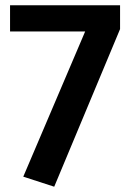

<svg xmlns="http://www.w3.org/2000/svg" viewBox="-20 -693 497 726"><path d="M434 -583 185 13 68 -25 302 -574H18V-673H434Z"/></svg>

Font: Fira Sans Medium
Style: Regular
Weight: 500
Designer: bBox Type GmbH & Carrois Corporate GbR & Edenspiekermann AG
Foundry: bBox Type GmbH & Carrois Corporate GbR & Edenspiekermann AG
Version: Version 4.301